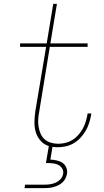

<svg xmlns="http://www.w3.org/2000/svg" viewBox="-20 -755 540 995"><path d="M107 220 110 202H210Q225 202 239.5 200Q254 198 268.5 191.5Q283 185 294 173Q305 161 307 146Q307 146 307 146Q307 146 307 146Q310 132 303 119.5Q296 107 284 100.5Q272 94 257.5 92Q243 90 228 90H218L233 2Q208 -6 190.5 -25.5Q173 -45 165.5 -70Q158 -95 158.5 -123Q159 -151 163 -178L219 -512H84V-530H222L256 -735H275L241 -530H434V-512H238L183 -175Q179 -156 178 -136.5Q177 -117 180 -98Q183 -79 190.5 -62Q198 -45 211.5 -33Q225 -21 243.5 -15.5Q262 -10 281 -10Q300 -10 319 -14.5Q338 -19 354.5 -29Q371 -39 384.5 -54Q398 -69 408 -86.5Q418 -104 423.5 -122Q429 -140 433 -159Q433 -161 433 -163Q433 -165 434 -167H453Q453 -164 452.5 -162Q452 -160 452 -158Q448 -137 441.5 -116.5Q435 -96 423.5 -76.5Q412 -57 396.5 -40.5Q381 -24 361.5 -12.5Q342 -1 320.5 3.5Q299 8 278 8Q272 8 265.5 7.5Q259 7 252 6L241 72Q258 73 274.5 76.5Q291 80 304 89Q317 98 323.5 113.5Q330 129 327 146Q325 158 319 170Q313 182 303 191Q293 200 281 205.5Q269 211 256.5 214.5Q244 218 231.5 219Q219 220 207 220Z"/></svg>

Font: Iosevka Curly Thin Oblique
Style: Regular
Weight: 100
Italic angle: -9°
Monospace: yes
Designer: Belleve Invis
Foundry: Belleve Invis
Version: Version 11.1.0; ttfautohint (v1.8.3)